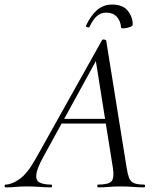

<svg xmlns="http://www.w3.org/2000/svg" viewBox="-58 -808 678 828"><path d="M-34 0Q-38 0 -38 -6Q-38 -12 -34 -12Q-8 -12 25.6 -35.2Q59.2 -58.4 95.8 -123.2L382 -634.8Q384 -638.8 391.5 -637.4Q399 -636 400 -633L488.2 -84Q492.4 -57 498.6 -41Q504.8 -25 519.2 -18.5Q533.6 -12 563.4 -12Q567.4 -12 567.4 -6Q567.4 0 563.4 0Q539.8 0 515.3 -2Q490.8 -4 462 -4Q433.4 -4 411.3 -2Q389.2 0 364.8 0Q361.6 0 361.6 -6Q361.6 -12 364.8 -12Q411.6 -12 423.5 -27Q435.4 -42 428.8 -84L353.4 -557L378.2 -586L129.2 -132.2Q101.4 -81.6 98.5 -55.6Q95.6 -29.6 113 -20.8Q130.4 -12 162.6 -12Q166.6 -12 166.6 -6Q166.6 0 161.6 0Q141.8 0 113.5 -2Q85.2 -4 58 -4Q29 -4 10.5 -2Q-8 0 -34 0ZM193.4 -275.4 208.4 -295.4H423.4L425.4 -275.4ZM464.2 -688.8Q462 -718 445.5 -735.8Q429 -753.6 400.4 -753.6Q378.4 -753.6 361.1 -739.7Q343.8 -725.8 328.4 -692.8Q325.2 -687.8 318.2 -690.8Q311.2 -693.8 312.2 -695.8Q332.8 -740.4 360.3 -764.4Q387.8 -788.4 426 -788.4Q471.6 -788.4 493 -761.6Q514.4 -734.8 514.4 -701.8Q514.4 -696.8 506.7 -693.3Q499 -689.8 489.3 -687.8Q479.6 -685.8 471.9 -685.8Q464.2 -685.8 464.2 -688.8Z"/></svg>

Font: Cormorant Garamond Light
Style: Italic
Weight: 300
Italic angle: -10°
Designer: Christian Thalmann (Catharsis Fonts)
Foundry: Catharsis Fonts
Version: Version 4.001